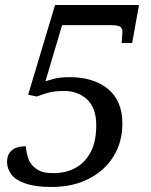

<svg xmlns="http://www.w3.org/2000/svg" viewBox="-20 -734 599 764"><path d="M183 10C140 10 106 5 81 -4C55 -13 36 -25 25 -40C14 -55 8 -72 8 -90C8 -109 14 -124 26 -135C38 -146 57 -152 83 -152C84 -135 87 -119 93 -102C99 -85 110 -72 126 -61C141 -50 163 -45 192 -45C226 -45 256 -52 282 -67C307 -81 327 -102 342 -131C356 -159 363 -194 363 -236C363 -281 351 -315 327 -338C302 -361 272 -372 235 -372C210 -372 189 -370 172 -365C155 -360 140 -355 126 -350L92 -357L199 -714H533L506 -563H464C465 -572 465 -581 466 -590C467 -599 467 -606 467 -610C467 -617 464 -623 458 -628C451 -632 439 -634 421 -634H227L161 -411C172 -414 186 -418 201 -422C216 -425 234 -427 257 -427C321 -427 372 -411 410 -380C448 -348 467 -302 467 -243C467 -195 456 -152 433 -114C410 -76 378 -46 336 -24C293 -1 242 10 183 10Z"/></svg>

Font: NameLogos Serif
Style: Italic
Weight: 500
Version: Version 0.1